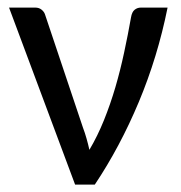

<svg xmlns="http://www.w3.org/2000/svg" viewBox="-20 -498 489 518"><path d="M432.1 -477.5Q405.3 -344.2 354.5 -222.9Q303.7 -101.6 235.8 0H182.6L4.4 -477.5H75.2Q85 -477.5 91.8 -472.2Q98.6 -466.8 101.1 -460L203.6 -154.3Q209.5 -138.7 213.6 -123.8Q217.8 -108.9 221.2 -93.8Q243.2 -130.9 260.5 -173.8Q277.8 -216.8 291.3 -262.7Q304.7 -308.6 314.9 -356.4Q325.2 -404.3 333.5 -451.2Q335.9 -465.8 343.3 -471.7Q350.6 -477.5 359.9 -477.5Z"/></svg>

Font: Carlito
Style: Regular
Weight: 400
Designer: Lukasz Dziedzic
Foundry: tyPoland Lukasz Dziedzic
Version: Version 1.104